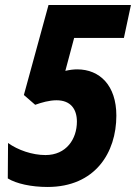

<svg xmlns="http://www.w3.org/2000/svg" viewBox="-20 -734 541 764"><path d="M169 10C359 10 443 -127 443 -274C443 -394 377 -458 287 -458C273 -458 257 -456 240 -452L275 -583H473L501 -714H173L75 -356L120 -317C145 -326 176 -335 205 -335C261 -335 286 -300 286 -250C286 -181 244 -117 161 -117C108 -117 51 -137 12 -165L11 -24C45 -3 105 10 169 10Z"/></svg>

Font: Noto Sans Display SemiCondensed Extra
Style: Italic
Weight: 800
Width: 4
Italic angle: -12°
Designer: Monotype Design Team
Foundry: Monotype Imaging Inc.
Version: Version 1.900